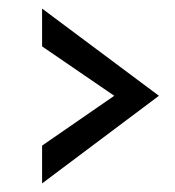

<svg xmlns="http://www.w3.org/2000/svg" viewBox="-20 -701 407 447"><path d="M78 -274 350 -478 78 -681V-593L246 -478L78 -362Z"/></svg>

Font: bitstorm
Style: ultext
Weight: 400
Version: Version 0.2